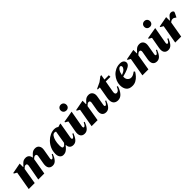

<svg xmlns="http://www.w3.org/2000/svg" viewBox="365 -2202 3701 3701"><g transform="rotate(-45 2215.0 -352.0)"><path d="M30 0 96 -381 38 -414V-430L250 -470H253V-376H260Q291 -410 313 -431Q335 -452 357 -461Q379 -470 410 -470Q453 -470 480 -445Q507 -420 511 -376H518Q549 -410 571.5 -431Q594 -452 617 -461Q640 -470 671 -470Q725 -470 753.5 -430Q782 -390 770 -322L737 -131Q734 -113 738.5 -101Q743 -89 755 -89Q768 -89 783 -104.5Q798 -120 816 -160L838 -153Q811 -80 773 -35Q735 10 679 10Q620 10 592.5 -30Q565 -70 579 -150L608 -317Q612 -339 605 -355Q598 -371 576 -371Q559 -371 542.5 -360.5Q526 -350 511 -334Q510 -328 509 -322L454 0H290L348 -317Q352 -339 345.5 -355Q339 -371 315 -371Q296 -371 280 -359Q264 -347 248 -329L193 0Z M968 10Q926 10 899 -23Q872 -56 872 -115Q872 -193 901 -258Q930 -323 977 -370.5Q1024 -418 1080 -444Q1136 -470 1190 -470Q1247 -470 1278 -442L1340 -460H1356L1299 -131Q1296 -113 1300.5 -101Q1305 -89 1317 -89Q1330 -89 1345 -104.5Q1360 -120 1378 -160L1400 -153Q1373 -80 1335 -35Q1297 10 1241 10Q1194 10 1166.5 -16Q1139 -42 1137 -94H1131Q1100 -55 1075 -32.5Q1050 -10 1025 0Q1000 10 968 10ZM1042 -178Q1042 -136 1049 -117.5Q1056 -99 1073 -99Q1091 -99 1107 -112Q1123 -125 1141 -148V-150L1185 -410Q1170 -420 1150 -420Q1118 -420 1094 -386.5Q1070 -353 1056 -297.5Q1042 -242 1042 -178Z M1615 -557Q1581 -557 1558.5 -578.5Q1536 -600 1536 -635Q1536 -670 1558.5 -692Q1581 -714 1615 -714Q1649 -714 1671 -692Q1693 -670 1693 -635Q1693 -600 1671 -578.5Q1649 -557 1615 -557ZM1551 10Q1492 10 1464.5 -30Q1437 -70 1451 -150L1492 -381L1434 -414V-430L1666 -470H1669L1609 -131Q1606 -113 1610.5 -101Q1615 -89 1627 -89Q1640 -89 1655 -104.5Q1670 -120 1688 -160L1710 -153Q1683 -80 1645 -35Q1607 10 1551 10Z M1744 0 1810 -381 1752 -414V-430L1964 -470H1967V-376H1974Q2005 -410 2027.5 -431Q2050 -452 2073 -461Q2096 -470 2127 -470Q2181 -470 2209.5 -430Q2238 -390 2226 -322L2193 -131Q2190 -113 2194.5 -101Q2199 -89 2211 -89Q2224 -89 2239 -104.5Q2254 -120 2272 -160L2294 -153Q2267 -80 2229 -35Q2191 10 2135 10Q2076 10 2048.5 -30Q2021 -70 2035 -150L2064 -317Q2068 -339 2061 -355Q2054 -371 2032 -371Q2013 -371 1995.5 -358.5Q1978 -346 1962 -329L1907 0Z M2459 10Q2401 10 2369 -23Q2337 -56 2337 -120Q2337 -132 2338.5 -145.5Q2340 -159 2342 -173L2384 -416H2326L2330 -435L2451 -492L2546 -563H2572L2554 -460H2673V-416H2546L2507 -196Q2504 -177 2503 -168.5Q2502 -160 2502 -154Q2502 -109 2541 -109Q2564 -109 2585 -127.5Q2606 -146 2625 -195L2648 -188Q2620 -99 2572.5 -44.5Q2525 10 2459 10Z M2852 10Q2766 10 2726.5 -39Q2687 -88 2687 -171Q2687 -225 2708.5 -278Q2730 -331 2769 -374.5Q2808 -418 2862 -444Q2916 -470 2981 -470Q3034 -470 3061.5 -446Q3089 -422 3089 -388Q3089 -361 3069 -338Q3049 -315 2997 -292Q2945 -269 2850 -244Q2850 -236 2850 -227Q2850 -179 2879 -150Q2908 -121 2945 -121Q2975 -121 3000.5 -133Q3026 -145 3060 -170H3063L3081 -152Q3059 -112 3025.5 -75Q2992 -38 2948.5 -14Q2905 10 2852 10ZM2944 -425Q2918 -425 2891 -386Q2864 -347 2854 -283Q2921 -308 2947.5 -337Q2974 -366 2974 -394Q2974 -405 2968.5 -415Q2963 -425 2944 -425Z M3129 0 3195 -381 3137 -414V-430L3349 -470H3352V-376H3359Q3390 -410 3412.5 -431Q3435 -452 3458 -461Q3481 -470 3512 -470Q3566 -470 3594.5 -430Q3623 -390 3611 -322L3578 -131Q3575 -113 3579.5 -101Q3584 -89 3596 -89Q3609 -89 3624 -104.5Q3639 -120 3657 -160L3679 -153Q3652 -80 3614 -35Q3576 10 3520 10Q3461 10 3433.5 -30Q3406 -70 3420 -150L3449 -317Q3453 -339 3446 -355Q3439 -371 3417 -371Q3398 -371 3380.5 -358.5Q3363 -346 3347 -329L3292 0Z M3894 -557Q3860 -557 3837.5 -578.5Q3815 -600 3815 -635Q3815 -670 3837.5 -692Q3860 -714 3894 -714Q3928 -714 3950 -692Q3972 -670 3972 -635Q3972 -600 3950 -578.5Q3928 -557 3894 -557ZM3830 10Q3771 10 3743.5 -30Q3716 -70 3730 -150L3771 -381L3713 -414V-430L3945 -470H3948L3888 -131Q3885 -113 3889.5 -101Q3894 -89 3906 -89Q3919 -89 3934 -104.5Q3949 -120 3967 -160L3989 -153Q3962 -80 3924 -35Q3886 10 3830 10Z M4023 0 4089 -381 4031 -414V-430L4243 -470H4246V-374H4254Q4285 -414 4303.5 -434.5Q4322 -455 4337.5 -462.5Q4353 -470 4372 -470Q4397 -470 4413.5 -457.5Q4430 -445 4430 -434Q4430 -423 4425 -412L4383 -327H4377L4365 -336Q4352 -346 4340.5 -352Q4329 -358 4308 -358Q4272 -358 4242 -328L4186 0Z"/></g></svg>

Font: Spectral ExtraBold
Style: Italic
Weight: 800
Italic angle: -10°
Designer: Jean-Baptiste Levee
Foundry: Production Type
Version: Version 2.001